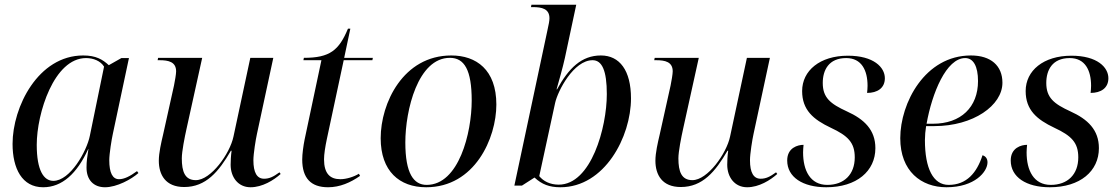

<svg xmlns="http://www.w3.org/2000/svg" viewBox="-20 -780 4723 810"><path d="M162 10C242 10 305 -48 352 -151H353C348 -118 345 -100 345 -73C345 -21 375 10 423 10C473 10 535 -24 564 -50L558 -58C528 -36 504 -24 482 -24C455 -24 441 -51 441 -104C441 -131 451 -193 456 -215L524 -535H492L439 -505C413 -529 385 -546 331 -546C141 -546 33 -329 33 -173C33 -69 73 10 162 10ZM205 -17C165 -17 135 -60 135 -169C135 -302 208 -535 343 -535C374 -535 404 -523 419 -499L359 -207C346 -142 276 -17 205 -17Z M1037 10C1087 10 1135 -20 1164 -46L1159 -53C1133 -34 1116 -26 1094 -26C1064 -26 1049 -52 1049 -104C1049 -131 1059 -193 1064 -215L1133 -536H1036L965 -204C950 -132 870 -20 806 -20C760 -20 747 -56 747 -112C747 -141 759 -201 767 -237L833 -536H647L645 -526H653C691 -526 723 -519 723 -479C723 -468 718 -438 714 -419L668 -212C660 -178 650 -135 650 -102C650 -43 678 9 757 9C849 9 903 -56 954 -144H957C954 -122 953 -100 953 -85C953 -33 984 10 1037 10Z M1364 10C1414 10 1459 -10 1499 -38L1494 -47C1473 -34 1441 -24 1416 -24C1372 -24 1347 -48 1347 -108C1347 -129 1352 -161 1359 -194L1430 -526H1551L1553 -536H1432L1458 -659H1448C1410 -568 1372 -536 1262 -536L1260 -526H1336L1265 -191C1260 -166 1255 -131 1255 -107C1255 -28 1292 10 1364 10Z M1778 10C1983 10 2074 -197 2074 -339C2074 -486 1989 -546 1884 -546C1681 -546 1586 -345 1586 -197C1586 -58 1665 10 1778 10ZM1780 0C1725 0 1690 -48 1690 -179C1690 -315 1743 -536 1878 -536C1939 -536 1970 -485 1970 -356C1970 -220 1916 0 1780 0Z M2344 10C2531 10 2642 -203 2642 -365C2642 -483 2594 -546 2515 -546C2433 -546 2379 -492 2330 -403H2328C2336 -431 2355 -498 2363 -535L2411 -760H2222L2220 -750H2228C2266 -750 2298 -743 2298 -703C2298 -692 2295 -677 2289 -650L2150 3H2182L2235 -31C2266 -2 2298 10 2344 10ZM2337 -1C2300 -1 2272 -16 2255 -37L2322 -346C2333 -396 2400 -526 2480 -526C2520 -526 2540 -482 2540 -383C2540 -242 2474 -1 2337 -1Z M3132 10C3182 10 3230 -20 3259 -46L3254 -53C3228 -34 3211 -26 3189 -26C3159 -26 3144 -52 3144 -104C3144 -131 3154 -193 3159 -215L3228 -536H3131L3060 -204C3045 -132 2965 -20 2901 -20C2855 -20 2842 -56 2842 -112C2842 -141 2854 -201 2862 -237L2928 -536H2742L2740 -526H2748C2786 -526 2818 -519 2818 -479C2818 -468 2813 -438 2809 -419L2763 -212C2755 -178 2745 -135 2745 -102C2745 -43 2773 9 2852 9C2944 9 2998 -56 3049 -144H3052C3049 -122 3048 -100 3048 -85C3048 -33 3079 10 3132 10Z M3466 10C3594 10 3673 -58 3673 -155C3673 -232 3626 -277 3553 -310C3483 -342 3451 -368 3451 -430C3451 -484 3476 -535 3550 -535C3615 -535 3640 -483 3640 -418C3640 -408 3639 -398 3638 -388C3681 -388 3713 -408 3713 -450C3713 -496 3666 -545 3557 -545C3439 -545 3364 -482 3364 -396C3364 -316 3411 -276 3485 -241C3558 -207 3586 -178 3586 -116C3586 -44 3541 0 3470 0C3398 0 3368 -61 3368 -137C3368 -147 3369 -158 3370 -169C3346 -169 3301 -157 3301 -103C3301 -33 3366 10 3466 10Z M3973 10C4093 10 4146 -56 4146 -95C4146 -111 4138 -121 4125 -125C4101 -51 4058 0 3982 0C3917 0 3882 -69 3882 -189C3882 -207 3884 -230 3887 -248H3922C4086 -248 4209 -335 4209 -431C4209 -503 4160 -546 4076 -546C3882 -546 3778 -345 3778 -197C3778 -58 3866 10 3973 10ZM3916 -258H3889C3912 -387 3972 -535 4052 -535C4086 -535 4106 -501 4106 -438C4106 -328 4034 -258 3916 -258Z M4409 10C4537 10 4616 -58 4616 -155C4616 -232 4569 -277 4496 -310C4426 -342 4394 -368 4394 -430C4394 -484 4419 -535 4493 -535C4558 -535 4583 -483 4583 -418C4583 -408 4582 -398 4581 -388C4624 -388 4656 -408 4656 -450C4656 -496 4609 -545 4500 -545C4382 -545 4307 -482 4307 -396C4307 -316 4354 -276 4428 -241C4501 -207 4529 -178 4529 -116C4529 -44 4484 0 4413 0C4341 0 4311 -61 4311 -137C4311 -147 4312 -158 4313 -169C4289 -169 4244 -157 4244 -103C4244 -33 4309 10 4409 10Z"/></svg>

Font: Noto Serif Display
Style: Italic
Weight: 400
Italic angle: -12°
Designer: Monotype Design Team
Foundry: Monotype Imaging Inc.
Version: Version 2.009